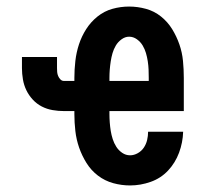

<svg xmlns="http://www.w3.org/2000/svg" viewBox="-20 -558 640 586"><path d="M377 8Q351 8 325.5 1Q300 -6 279 -22Q258 -38 244 -60.5Q230 -83 221.5 -107.5Q213 -132 210 -158Q207 -184 207 -210V-219H175Q158 -219 140.5 -222Q123 -225 107.5 -233Q92 -241 80 -254Q68 -267 60.5 -282.5Q53 -298 50 -315.5Q47 -333 47 -350V-384H154V-350Q154 -344 154.5 -338Q155 -332 157.5 -326Q160 -320 164.5 -315.5Q169 -311 175 -311H207V-320Q207 -346 210 -372Q213 -398 221 -422.5Q229 -447 243 -469Q257 -491 277.5 -507.5Q298 -524 323 -531Q348 -538 374 -538Q400 -538 425.5 -531Q451 -524 471.5 -507.5Q492 -491 505.5 -469Q519 -447 527.5 -422.5Q536 -398 538.5 -372Q541 -346 541 -320V-219H314V-210Q314 -197 315 -184Q316 -171 318 -158.5Q320 -146 324 -133.5Q328 -121 335 -110Q342 -99 353 -91.5Q364 -84 377 -84Q389 -84 400.5 -90.5Q412 -97 419 -107.5Q426 -118 429 -130.5Q432 -143 432 -156H539Q538 -123 526.5 -92Q515 -61 493 -37.5Q471 -14 440 -3Q409 8 377 8ZM314 -311H434V-320Q434 -333 433.5 -345.5Q433 -358 431 -371Q429 -384 425.5 -396Q422 -408 415.5 -419Q409 -430 398 -438Q387 -446 374 -446Q362 -446 351 -438Q340 -430 333.5 -419Q327 -408 323.5 -396Q320 -384 318 -371Q316 -358 315 -345.5Q314 -333 314 -320Z"/></svg>

Font: Iosevka Curly SmBdEx
Style: Regular
Weight: 600
Width: 7
Monospace: yes
Designer: Belleve Invis
Foundry: Belleve Invis
Version: Version 11.1.0; ttfautohint (v1.8.3)